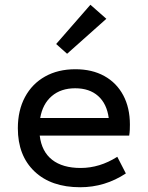

<svg xmlns="http://www.w3.org/2000/svg" viewBox="-20 -775 620 807"><path d="M317 12Q195 12 125 -54.5Q55 -121 55 -236Q55 -311 85 -367Q115 -423 169.5 -453.5Q224 -484 297 -484Q367 -484 418.5 -455.5Q470 -427 498 -374.5Q526 -322 526 -251Q526 -240 525.5 -228.5Q525 -217 523 -205H147Q155 -138 199 -103.5Q243 -69 319 -69Q399 -69 473 -116L509 -46Q421 12 317 12ZM149 -279H437Q429 -339 392.5 -371.5Q356 -404 296 -404Q236 -404 197.5 -371Q159 -338 149 -279ZM262 -549 216 -590 360 -755 427 -696Z"/></svg>

Font: Sometype Mono Medium
Style: Regular
Weight: 500
Monospace: yes
Designer: Ryoichi Tsunekawa
Foundry: Dharma Type
Version: Version 1.000; ttfautohint (v1.8.3)